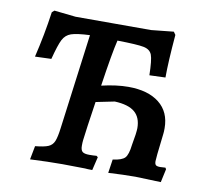

<svg xmlns="http://www.w3.org/2000/svg" viewBox="-63 -578 710 651"><g transform="rotate(10 292.0 -252.5)"><path d="M540 -44 530 2 442 -1Q403 -1 349 2L356 -45Q387 -49 397.5 -60Q408 -71 412 -106L418 -142Q420 -158 420 -164Q420 -201 398 -219.5Q376 -238 329 -240L265 -227Q250 -128 246 -93Q245 -85 245 -73Q245 -58 251.5 -52.5Q258 -47 275 -47Q290 -47 300 -48L305 -44L294 2Q277 2 269 1L191 0Q142 0 80 3L89 -44Q120 -47 134 -53Q148 -59 154 -73.5Q160 -88 164 -120L207 -447Q162 -445 143 -438.5Q124 -432 114.5 -413.5Q105 -395 92 -345L36 -343Q55 -422 66 -501L74 -508L148 -500H408L485 -508L492 -498Q484 -404 484 -350L429 -348Q428 -401 421.5 -418Q415 -435 393 -439.5Q371 -444 302 -445Q291 -400 274 -285Q325 -297 366 -297Q434 -297 472.5 -266.5Q511 -236 511 -180Q511 -167 510 -160L502 -90L500 -65Q500 -55 504 -51.5Q508 -48 519 -48L537 -49Z"/></g></svg>

Font: Alegreya SC Medium
Style: Italic
Weight: 500
Italic angle: -7°
Designer: Juan Pablo del Peral
Foundry: Huerta Tipografica
Version: Version 2.007; ttfautohint (v1.6)